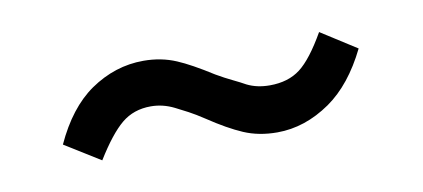

<svg xmlns="http://www.w3.org/2000/svg" viewBox="-30 -406 573 260"><g transform="rotate(-10 256.0 -275.5)"><path d="M290 -220.7Q269.5 -229.5 243.2 -247.1Q231.4 -254.9 222.2 -259.8Q212.9 -264.6 205.1 -268.6Q189.5 -276.4 172.9 -276.4Q149.4 -276.4 132.8 -262.7Q116.2 -249 95.7 -215.8L46.9 -246.1Q68.4 -293 100.6 -315.4Q134.8 -338.9 173.8 -338.9Q198.2 -338.9 218.8 -330.1Q237.3 -322.3 266.6 -303.7Q278.3 -296.9 288.6 -292Q298.8 -287.1 305.7 -283.2Q319.3 -276.4 336.9 -276.4Q362.3 -276.4 378.9 -289.1Q395.5 -301.8 415 -335.9L463.9 -304.7Q441.4 -258.8 409.2 -236.3Q374 -211.9 335.9 -211.9Q310.5 -211.9 290 -220.7Z"/></g></svg>

Font: DINish
Style: Regular
Weight: 400
Designer: Bert Driehuis
Foundry: Playbeing
Version: Version 3.008; git-95204e4c-release